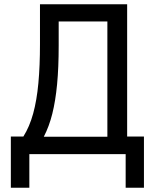

<svg xmlns="http://www.w3.org/2000/svg" viewBox="-20 -725 733 903"><path d="M31 158V-83H90Q119 -129 136 -191Q153 -253 160.5 -334Q168 -415 168 -517V-705H578V-83H657V158H571V0H118V158ZM186 -82H485V-624H256V-511Q256 -407 248.5 -328.5Q241 -250 226 -190Q211 -130 186 -82Z"/></svg>

Font: Nunito Sans 7pt Condensed Medium
Style: Regular
Weight: 500
Width: 3
Designer: Vernon Adams
Foundry: Vernon Adams
Version: Version 3.101;gftools[0.9.27]